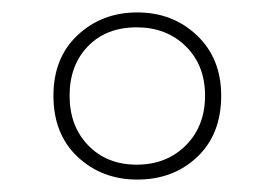

<svg xmlns="http://www.w3.org/2000/svg" viewBox="-20 -744 442 309"><path d="M201 -455Q144 -455 105 -491.5Q66 -528 66 -590Q66 -651 105 -687.5Q144 -724 201 -724Q258 -724 297 -687Q336 -650 336 -590Q336 -528 297.5 -491.5Q259 -455 201 -455ZM200 -479Q248 -479 279 -510Q310 -541 310 -590Q310 -639 279 -669.5Q248 -700 200 -700Q151 -700 121.5 -669.5Q92 -639 92 -590Q92 -541 122 -510Q152 -479 200 -479Z"/></svg>

Font: Noto Sans SemiCondensed Thin
Style: Italic
Weight: 100
Width: 4
Italic angle: -12°
Designer: Monotype Design Team
Foundry: Monotype Imaging Inc.
Version: Version 2.013; ttfautohint (v1.8.4.7-5d5b)